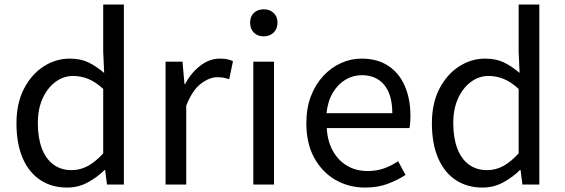

<svg xmlns="http://www.w3.org/2000/svg" viewBox="-20 -816 2497 849"><path d="M276.6 13.4Q208.7 13.4 158.3 -19.9Q107.9 -53.1 80.3 -116.8Q52.8 -180.4 52.8 -271Q52.8 -359.1 85.8 -423.2Q118.9 -487.2 172.6 -522Q226.3 -556.8 288.4 -556.8Q336 -556.8 370.6 -540.2Q405.3 -523.6 440.6 -493.5L436.4 -587V-796H527.8V0H453L444.9 -64.1H442.1Q410.2 -32.3 368.2 -9.5Q326.1 13.4 276.6 13.4ZM296.8 -63.7Q335 -63.7 368.9 -82.2Q402.8 -100.8 436.4 -137.9V-422.9Q402.4 -454.1 370 -467.1Q337.5 -480.1 303.5 -480.1Q260.6 -480.1 225.1 -453.7Q189.6 -427.3 168.4 -380.6Q147.3 -333.9 147.3 -271.8Q147.3 -206.8 164.9 -160.1Q182.5 -113.4 216.1 -88.5Q249.7 -63.7 296.8 -63.7Z M712.1 0V-543.4H787L795.7 -444.4H798.1Q826.4 -495.9 866.6 -526.3Q906.7 -556.8 952.2 -556.8Q970.9 -556.8 984.2 -554.2Q997.6 -551.6 1010.2 -545.4L993.4 -465.6Q979.2 -470.2 968.3 -472.4Q957.3 -474.6 940.2 -474.6Q906.7 -474.6 868.9 -446.4Q831 -418.2 803.5 -348.8V0Z M1100.1 0V-543.4H1191.5V0ZM1146.4 -655.3Q1119.1 -655.3 1102.5 -671.8Q1085.9 -688.2 1085.9 -716.2Q1085.9 -742.6 1102.5 -758.7Q1119.1 -774.9 1146.4 -774.9Q1172.7 -774.9 1189.9 -758.7Q1207 -742.6 1207 -716.2Q1207 -688.2 1189.9 -671.8Q1172.7 -655.3 1146.4 -655.3Z M1594.7 13.4Q1522.5 13.4 1463.4 -20.6Q1404.3 -54.6 1369.4 -118.2Q1334.6 -181.9 1334.6 -271Q1334.6 -337.5 1354.6 -390.1Q1374.7 -442.7 1409.5 -480.1Q1444.4 -517.6 1488 -537.2Q1531.6 -556.8 1578.4 -556.8Q1647.6 -556.8 1695.8 -525.7Q1744 -494.5 1769.4 -437.1Q1794.9 -379.7 1794.9 -301.7Q1794.9 -287.4 1793.9 -274.1Q1793 -260.7 1790.6 -249.7H1424.9Q1428 -192.4 1451.3 -149.8Q1474.7 -107.2 1514.1 -83.5Q1553.4 -59.8 1605.3 -59.8Q1644.8 -59.8 1677.5 -71.2Q1710.1 -82.7 1740.5 -103.1L1773.3 -42.5Q1737.8 -19.4 1694 -3Q1650.2 13.4 1594.7 13.4ZM1423.7 -315.5H1714.7Q1714.7 -397.1 1679.2 -440.3Q1643.8 -483.6 1579.5 -483.6Q1541.5 -483.6 1508.1 -463.9Q1474.7 -444.3 1452.2 -406.9Q1429.7 -369.6 1423.7 -315.5Z M2113.6 13.4Q2045.7 13.4 1995.3 -19.9Q1944.9 -53.1 1917.3 -116.8Q1889.8 -180.4 1889.8 -271Q1889.8 -359.1 1922.8 -423.2Q1955.9 -487.2 2009.6 -522Q2063.3 -556.8 2125.4 -556.8Q2173 -556.8 2207.6 -540.2Q2242.3 -523.6 2277.6 -493.5L2273.4 -587V-796H2364.8V0H2290L2281.9 -64.1H2279.1Q2247.2 -32.3 2205.2 -9.5Q2163.1 13.4 2113.6 13.4ZM2133.8 -63.7Q2172 -63.7 2205.9 -82.2Q2239.8 -100.8 2273.4 -137.9V-422.9Q2239.4 -454.1 2207 -467.1Q2174.5 -480.1 2140.5 -480.1Q2097.6 -480.1 2062.1 -453.7Q2026.6 -427.3 2005.4 -380.6Q1984.3 -333.9 1984.3 -271.8Q1984.3 -206.8 2001.9 -160.1Q2019.5 -113.4 2053.1 -88.5Q2086.7 -63.7 2133.8 -63.7Z"/></svg>

Font: Noto Sans TC Thin
Style: Regular
Weight: 100
Designer: Ryoko NISHIZUKA 西塚涼子 (kana, bopomofo & ideographs); Paul D. Hunt (Latin, Greek & Cyrillic); Sandoll Communications 산돌커뮤니
Foundry: Adobe
Version: Version 2.004-H2;hotconv 1.0.118;makeotfexe 2.5.65603